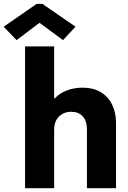

<svg xmlns="http://www.w3.org/2000/svg" viewBox="-84 -998 681 1018"><path d="M48.8 -752H203.1V-477.5H208Q232.4 -504.4 271.2 -518.8Q310.1 -533.2 353.5 -533.2Q410.2 -533.2 450.2 -509.3Q490.2 -485.4 510.7 -442.9Q531.2 -400.4 531.2 -344.7V0H377V-310.5Q377 -356.9 354.7 -381.1Q332.5 -405.3 293.9 -405.3Q254.4 -405.3 228.8 -380.1Q203.1 -355 203.1 -309.6V0H48.8ZM-64.5 -856.4 110.4 -977.5H140.6L316.4 -856.4L250 -785.2L127 -876H124L3.9 -785.2Z"/></svg>

Font: Reddit Sans Fudge ExtraBold
Style: Regular
Weight: 800
Designer: Stephen Hutchings
Foundry: Reddit
Version: Version 1.011